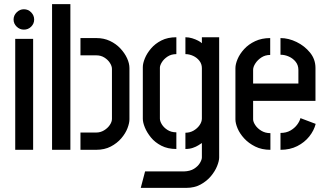

<svg xmlns="http://www.w3.org/2000/svg" viewBox="-20 -728 1593 933"><path d="M54 0V-539H141V0ZM96 -584Q76 -584 61 -598.5Q46 -613 46 -633Q46 -653 61 -668Q76 -683 96 -683Q117 -683 131.5 -668Q146 -653 146 -633Q146 -613 131.5 -598.5Q117 -584 96 -584Z M371 0V-84H448Q468 -84 485.5 -94.5Q503 -105 513.5 -120.5Q524 -136 524 -150V-393Q524 -407 514 -422.5Q504 -438 487 -448.5Q470 -459 449 -459H371V-543H449Q485 -543 514.5 -529Q544 -515 565 -492.5Q586 -470 597.5 -445Q609 -420 609 -397V-148Q609 -130 599.5 -105Q590 -80 569.5 -56Q549 -32 518.5 -16Q488 0 447 0ZM233 0V-708H322V0Z M664 185 685 105H874Q904 104 923 92Q942 80 951.5 64Q961 48 961 37V-33Q955 -29 944 -22Q933 -15 917 -9.5Q901 -4 881 -4V-83Q903 -83 921 -93.5Q939 -104 950 -120Q961 -136 961 -152V-397Q961 -417 949 -432.5Q937 -448 918.5 -456.5Q900 -465 881 -465V-547Q898 -547 914 -542Q930 -537 942.5 -530.5Q955 -524 961 -518V-547H1045V37Q1045 54 1035 79Q1025 104 1005 128Q985 152 955 168.5Q925 185 885 185ZM837 -4Q795 -4 764 -20Q733 -36 713.5 -60Q694 -84 684 -108.5Q674 -133 674 -151V-402Q674 -420 684 -444.5Q694 -469 714 -492.5Q734 -516 764.5 -531.5Q795 -547 837 -547V-465Q812 -465 794 -453Q776 -441 766.5 -425.5Q757 -410 757 -399V-152Q757 -139 766.5 -123.5Q776 -108 794 -96.5Q812 -85 837 -85Z M1294 0Q1252 0 1220 -16Q1188 -32 1166.5 -55.5Q1145 -79 1134.5 -104Q1124 -129 1124 -148V-397Q1124 -416 1134.5 -441Q1145 -466 1166.5 -489.5Q1188 -513 1220 -528Q1252 -543 1293 -543V-461Q1269 -461 1250.5 -449Q1232 -437 1221 -420Q1210 -403 1210 -389V-322H1430V-388Q1430 -411 1417 -427.5Q1404 -444 1384 -453Q1364 -462 1343 -462V-543Q1382 -543 1421 -524Q1460 -505 1486.5 -472.5Q1513 -440 1513 -398V-238H1210V-148Q1210 -136 1220.5 -120Q1231 -104 1250 -92.5Q1269 -81 1294 -81ZM1343 0V-82Q1371 -82 1391 -93.5Q1411 -105 1423.5 -121.5Q1436 -138 1440 -154L1514 -126Q1506 -94 1483 -65Q1460 -36 1424.5 -18Q1389 0 1343 0Z"/></svg>

Font: Stick No Bills Medium
Style: Regular
Weight: 500
Version: Version 2.000